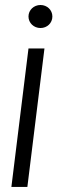

<svg xmlns="http://www.w3.org/2000/svg" viewBox="-20 -737 227 757"><path d="M24.9 0H87.9L155.3 -545.9H92.3ZM92.3 -671.9C92.3 -646.5 113.3 -626.5 139.6 -626.5C166 -626.5 186.5 -646.5 186.5 -671.9C186.5 -697.3 166 -717.3 139.6 -717.3C113.3 -717.3 92.3 -697.3 92.3 -671.9Z"/></svg>

Font: Guggenheim Sans Display Light
Style: Italic
Weight: 300
Italic angle: -7°
Designer: Modified by Tom Baber under direction of Pentagram Design 2023
Foundry: rsms
Version: Version 1.001;Glyphs 3.1.2 (3151)